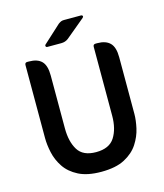

<svg xmlns="http://www.w3.org/2000/svg" viewBox="-107 -777 740 867"><g transform="rotate(-15 263.0 -343.0)"><path d="M169 -598Q164 -598 162.5 -602.5Q161 -607 164 -610L247 -686Q254 -691 259.5 -693.5Q265 -696 274 -696H354Q359 -696 360.5 -691.5Q362 -687 357 -683L268 -609Q254 -598 235 -598ZM260 10Q195 10 154 -11Q113 -32 91 -65Q69 -98 61 -135Q53 -172 53 -203V-544Q53 -556 64 -556H72Q112 -556 131.5 -536Q151 -516 151 -469V-222Q151 -160 175 -121Q199 -82 260 -82Q322 -82 347 -121.5Q372 -161 372 -222V-544Q372 -556 384 -556H392Q431 -556 451 -536Q471 -516 471 -469V-204Q471 -175 463 -138.5Q455 -102 433 -68Q411 -34 369.5 -12Q328 10 260 10Z"/></g></svg>

Font: Zain
Style: Bold
Weight: 700
Designer: Zain,Boutros
Foundry: Mobile Telecommunications Company (Zain), 2024
Version: Version 1.50; ttfautohint (v1.8.4)